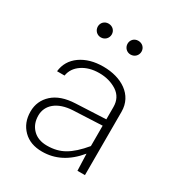

<svg xmlns="http://www.w3.org/2000/svg" viewBox="-164 -800 862 920"><g transform="rotate(30 266.5 -340.5)"><path d="M436 -351.1C436 -443.8 354 -494.6 253.4 -494.6C203.1 -494.6 161.6 -482.9 127.9 -459.5C94.2 -435.5 75.7 -403.8 71.3 -364.3H112.8C117.2 -392.1 132.3 -415 157.7 -432.1C183.1 -449.2 214.4 -458 252 -458C289.6 -458 322.3 -448.7 350.1 -430.7C377.4 -412.6 391.1 -385.7 391.1 -351.1V-282.7L225.1 -274.9C170.9 -272.5 129.9 -258.3 101.1 -232.4C72.3 -206.5 57.6 -173.3 57.6 -133.8C57.6 -92.3 70.8 -59.1 96.7 -33.2C122.6 -7.3 157.2 5.4 201.2 5.4C272.9 5.4 335.9 -25.9 391.1 -92.8L394.5 0H436ZM99.6 -135.7C99.6 -193.8 146.5 -235.8 231 -240.2L391.1 -247.6V-134.8C359.9 -97.2 330.6 -70.8 303.2 -55.2C275.9 -39.1 244.1 -31.2 207.5 -31.2C173.8 -31.2 147.5 -41 128.4 -60.5C109.4 -79.6 99.6 -105 99.6 -135.7ZM133.3 -647.9C133.3 -627 149.4 -609.4 171.4 -609.4C194.3 -609.4 210.4 -627 210.4 -647.9C210.4 -668.9 194.3 -685.5 171.4 -685.5C149.4 -685.5 133.3 -668.9 133.3 -647.9ZM297.9 -647.9C297.9 -627 314 -609.4 335.9 -609.4C358.9 -609.4 375 -627 375 -647.9C375 -668.9 358.9 -685.5 335.9 -685.5C314 -685.5 297.9 -668.9 297.9 -647.9Z"/></g></svg>

Font: Estedad ExtraLight
Style: Regular
Weight: 200
Designer: Amin Abedi
Version: Version 7.3